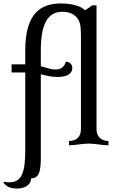

<svg xmlns="http://www.w3.org/2000/svg" viewBox="-46 -840 672 1110"><path d="M21 -468V-421H100V27C100 150 83 214 8 214C-1 214 -17 213 -23 210L-26 215C-9 243 25 250 52 250C104 250 134 224 134 191C181 191 190 149 190 68V-411C219 -404 247 -395 286 -395C343 -395 372 -415 372 -446C372 -471 354 -483 334 -483C327 -450 300 -438 274 -438C249 -438 223 -449 190 -457V-551C190 -733 250 -772 316 -772C368 -772 399 -747 412 -716C420 -696 422 -676 422 -617V-94C422 -42 389 -25 353 -25V0C384 0 436 -10 467 -10C498 -10 550 0 581 0V-25C549 -25 512 -42 512 -94V-809H487C471 -798 459 -788 445 -781C425 -804 369 -820 307 -820C192 -820 100 -766 100 -549V-468Z"/></svg>

Font: Milonga
Style: Regular
Weight: 400
Designer: Pablo Impallari, Brenda Gallo, Rodrigo Fuenzalida
Foundry: Pablo Impallari, Brenda Gallo, Rodrigo Fuenzalida
Version: Version 1.000